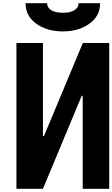

<svg xmlns="http://www.w3.org/2000/svg" viewBox="-20 -1187 707 1207"><path d="M474 -1166.7H609.4Q609.4 -1086.6 542 -1038.1Q474.6 -989.6 375 -989.6Q275.4 -989.6 208 -1038.1Q140.6 -1086.6 140.6 -1166.7H276Q276 -1140 301.4 -1123.4Q326.8 -1106.8 375 -1106.8Q423.2 -1106.8 448.6 -1123.4Q474 -1140 474 -1166.7ZM500 0V-584.6H493.5L250 0H83.3V-916.7H250V-332H256.5L500.7 -916.7H666.7V0Z"/></svg>

Font: Monoid
Style: Bold
Weight: 700
Width: 4
Designer: Andreas Larsen (@larsenwork)
Version: Version 0.61